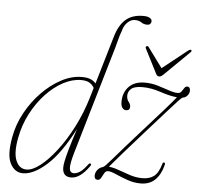

<svg xmlns="http://www.w3.org/2000/svg" viewBox="-52 -776 876 837"><g transform="rotate(5 386.0 -357.5)"><path d="M368.5 -49.5Q329 7.5 289 7.5Q251.5 7.5 251.5 -33Q251.5 -44 255.2 -62.5Q259 -81 268.5 -114.5Q278 -148 296.5 -205Q240 -95.5 182.5 -44Q125 7.5 78.5 7.5Q42 7.5 22.8 -29.8Q3.5 -67 19 -148Q29 -202.5 57 -253.5Q85 -304.5 124.2 -344.8Q163.5 -385 208.5 -409Q253.5 -433 298.5 -433Q323 -433 337.5 -426.5Q352 -420 359.5 -410L421 -618.5Q436 -671 464.8 -696.2Q493.5 -721.5 542 -721.5Q560.5 -721.5 570 -715.8Q579.5 -710 579.5 -701.5Q579.5 -695 575.2 -690Q571 -685 561 -685Q546 -685 535.5 -692.8Q525 -700.5 506.5 -700.5Q489.5 -700.5 474.5 -686Q459.5 -671.5 453.5 -647Q446 -627.5 442 -610.8Q438 -594 431.5 -571.5L293.5 -101.5Q279 -52 280.5 -32Q282 -12 300 -12Q311 -12 325 -20.5Q339 -29 359 -55.5Q364 -63 369.5 -59.5Q373.5 -56.5 368.5 -49.5ZM45 -147.5Q31.5 -79.5 46 -44.8Q60.5 -10 92.5 -10Q118.5 -10 152.5 -36.5Q186.5 -63 222.2 -109.5Q258 -156 289.2 -217.2Q320.5 -278.5 341 -347.5L353.5 -390Q346.5 -403 333.2 -411.2Q320 -419.5 296.5 -419.5Q257.5 -419.5 217.5 -398Q177.5 -376.5 142.2 -338.8Q107 -301 81.2 -251.8Q55.5 -202.5 45 -147.5ZM447.5 -34Q437.5 -34 431.8 -23.8Q426 -13.5 420.5 -3Q415 7.5 405.5 7.5Q391 7.5 391 -9.5Q391 -22.5 400 -34.5Q409 -46.5 424 -50Q431 -52 466.5 -93.8Q502 -135.5 577 -219.5Q630.5 -279 667.5 -321Q704.5 -363 718.5 -381Q686 -384 645 -398Q604 -412 565 -412Q530 -412 516 -399.5Q502 -387 502 -369Q502 -353 511.5 -341.5Q519 -332 519 -322Q519 -305.5 502.5 -305.5Q492.5 -305.5 486 -314.2Q479.5 -323 479.5 -340Q479.5 -381 504.2 -406.8Q529 -432.5 574 -432.5Q603.5 -432.5 631 -424.2Q658.5 -416 681.2 -408Q704 -400 720 -400Q730.5 -400 736.2 -407.8Q742 -415.5 746.8 -423.5Q751.5 -431.5 759.5 -431.5Q772.5 -431.5 772.5 -414Q772.5 -403.5 764.5 -393.5Q756.5 -383.5 744.5 -382Q740 -381 725 -365.2Q710 -349.5 677 -312.2Q644 -275 586 -210Q535 -153 502 -114.8Q469 -76.5 449.5 -53.5Q469 -52 493.2 -43Q517.5 -34 544.5 -25.2Q571.5 -16.5 599 -16.5Q629 -16.5 648.8 -30.8Q668.5 -45 680.5 -86Q682 -93.5 687.5 -93Q693 -92 691.5 -83.5Q681 -40.5 656.8 -16.8Q632.5 7 593.5 7Q563.5 7 534.8 -3.2Q506 -13.5 483 -23.8Q460 -34 447.5 -34ZM652.5 -475.5Q641.5 -464.5 633.5 -464.5Q624 -464.5 619 -475.5L565 -581.5Q561.5 -587.5 567.5 -591.5Q572 -594 577 -588L640.5 -501.5L749.5 -588Q759.5 -595 763 -591.5Q766.5 -587 760.5 -581.5Z"/></g></svg>

Font: Fraunces 144pt Soft Thin
Style: Italic
Weight: 100
Italic angle: -16°
Version: Version 1.000;[0bf87f6ff]